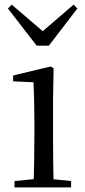

<svg xmlns="http://www.w3.org/2000/svg" viewBox="-20 -818 372 838"><path d="M43.3 0H290.3V-27.8L184.5 -38.6H153.1L43.3 -27.8ZM126.3 0H214.7C212.5 -48.6 211.5 -160.9 211.5 -228.5V-380.2L213.9 -519.8L201.7 -528L37.3 -488.6V-463L126.3 -458.9C128.3 -408.8 130.1 -356.4 130.1 -288.8V-228.5C130.1 -160.9 128.3 -48.6 126.3 0ZM31.1 -797.8 14.6 -780.9 140 -618.7H193.2L317.6 -780.9L301.3 -797.8L139.2 -658.4H194Z"/></svg>

Font: Source Han Serif TW VF
Style: Regular
Weight: 250
Designer: Ryoko NISHIZUKA 西塚涼子 (kana & ideographs); Frank Grießhammer (Latin, Greek & Cyrillic); Wenlong ZHANG 张文龙 (bopomofo); San
Foundry: Adobe
Version: Version 2.002;hotconv 1.1.0;makeotfexe 2.6.0